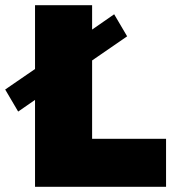

<svg xmlns="http://www.w3.org/2000/svg" viewBox="-65 -720 670 740"><path d="M5 -290 -45 -375 70 -454V-700H290V-606L375 -665L425 -580L290 -487V-185H575V0H70V-335Z"/></svg>

Font: Jost* Black
Style: Regular
Weight: 900
Version: Version 3.7